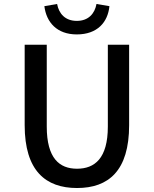

<svg xmlns="http://www.w3.org/2000/svg" viewBox="-20 -932 773 965"><path d="M366 -759C469 -759 522 -820 530 -901L465 -912C456 -863 424 -827 366 -827C308 -827 276 -863 267 -912L203 -901C213 -820 266 -759 366 -759ZM367 13C525 13 629 -73 629 -303V-707H522V-296C522 -136 456 -84 367 -84C279 -84 215 -136 215 -296V-707H104V-303C104 -73 210 13 367 13Z"/></svg>

Font: Spoqa Han Sans Neo Medium
Style: Regular
Weight: 500
Designer: [Spoqa Han Sans Neo] Dong-huui Kim ___ Younghwa Kang ___ Yujin Lee ___ [Noto Sans] Ryoko NISHIZUKA ____ (kana & ideograp
Foundry: Spoqa (http://www.spoqa-han-sans.com)
Version: Version 1.100;hotconv 1.0.109;makeotfexe 2.5.65596